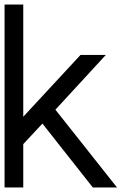

<svg xmlns="http://www.w3.org/2000/svg" viewBox="-20 -821 612 842"><path d="M82 -309V-801H0V1H82V-189L166 -279L387 1H493L223 -340L444 -580H333Z"/></svg>

Font: MintSans
Style: Regular
Weight: 400
Version: Version 2.0